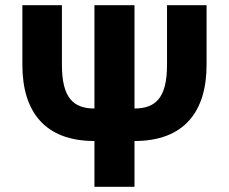

<svg xmlns="http://www.w3.org/2000/svg" viewBox="-20 -718 880 738"><path d="M343 0H497V-176C688 -176 774 -289 774 -469V-698H622V-469C622 -343 579 -301 497 -301V-698H343V-301C261 -301 218 -343 218 -469V-698H66V-469C66 -289 152 -176 343 -176Z"/></svg>

Font: LVC Sans
Style: Bold
Weight: 700
Designer: Mike Abbink, Paul van der Laan, Pieter van Rosmalen
Foundry: Bold Monday
Version: Version 3.0